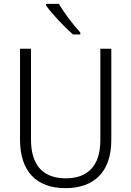

<svg xmlns="http://www.w3.org/2000/svg" viewBox="-20 -967 682 997"><path d="M286 -947H219V-939C249 -896 314 -827 359 -788H397V-798C361 -837 312 -901 286 -947ZM558 -240V-714H501V-238C501 -107 436 -41 322 -41C205 -41 141 -107 141 -242V-714H84V-242C84 -78 168 10 320 10C469 10 558 -75 558 -240Z"/></svg>

Font: Noto Sans Khmer SemiCondensed Light
Style: Regular
Weight: 300
Width: 4
Designer: Danh Hong and the Monotype Design Team
Foundry: Monotype Imaging Inc.
Version: Version 2.004